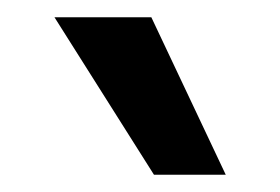

<svg xmlns="http://www.w3.org/2000/svg" viewBox="-20 -744 324 222"><path d="M43 -724H155L241 -542H158Z"/></svg>

Font: Niramit Medium
Style: Regular
Weight: 500
Designer: Katatrad Aksorn Co.,Ltd.
Foundry: Cadson Demak Co.,Ltd.
Version: Version 1.000; ttfautohint (v1.6)